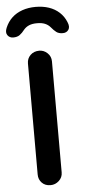

<svg xmlns="http://www.w3.org/2000/svg" viewBox="-85 -962 451 996"><g transform="rotate(-5 140.0 -464.0)"><path d="M200 -639V-61Q200 -35 181 -17.5Q162 0 137 0Q109 0 92 -17.5Q75 -35 75 -61V-639Q75 -665 93 -682.5Q111 -700 139 -700Q163 -700 181.5 -682.5Q200 -665 200 -639ZM140 -928Q178 -928 209 -917.5Q240 -907 263 -886Q286 -865 298 -835Q309 -810 299 -795Q289 -780 269 -780Q248 -780 235.5 -789.5Q223 -799 209 -816Q198 -829 181.5 -836Q165 -843 140 -843Q115 -843 98.5 -836Q82 -829 71 -816Q58 -799 45 -789.5Q32 -780 11 -780Q-8 -780 -18.5 -794.5Q-29 -809 -19 -833Q-6 -864 16.5 -885Q39 -906 70.5 -917Q102 -928 140 -928Z"/></g></svg>

Font: Quicksand Variable Light
Style: Regular
Weight: 300
Designer: Andrew Paglinawan
Foundry: Andrew Paglinawan
Version: Version 3.004